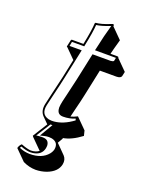

<svg xmlns="http://www.w3.org/2000/svg" viewBox="-157 -652 743 992"><g transform="rotate(20 214.5 -155.5)"><path d="M228.5 95.7 279.3 147Q295.9 165 290.5 192.4Q281.2 235.8 226.1 256.3Q198.2 266.1 168 266.6Q131.8 266.1 97.7 249.5L41 192.9Q45.4 176.3 56.6 167Q92.3 180.7 111.3 181.2Q138.2 180.7 154.8 167.5L99.1 111.8L94.7 106L145 25.4L112.3 -7.3Q90.8 -30.3 98.6 -68.8Q101.1 -81.5 111.3 -124.5Q128.4 -196.3 136.2 -231L157.7 -333L106 -384.8Q104 -385.3 103 -385.7Q102.5 -387.7 102.5 -389.2L110.4 -424.8Q112.3 -428.2 114.3 -429.2H178.2Q194.8 -509.3 196.8 -549.8L199.7 -553.2Q229.5 -555.2 275.9 -574.2Q281.7 -576.7 286.1 -578.1Q290.5 -577.6 292 -576.2Q293.5 -572.8 292.5 -567.9L349.1 -511.2Q333.5 -456.5 327.1 -429.2H365.2Q369.1 -428.7 371.1 -427.2Q372.1 -424.8 372.1 -422.9L428.7 -366.2L423.3 -341.3Q419.4 -329.1 396.5 -328.6H305.2L274.9 -185.5Q267.6 -150.4 254.4 -98.6Q246.6 -67.9 244.1 -55.7V-53.7Q260.7 -58.1 279.8 -67.9L336.4 -11.2L343.3 16.6Q290.5 56.6 243.2 64.5L245.6 66.4ZM159.7 0Q166.5 0 172.4 -0.5Q222.7 -4.9 275.4 -43.9L272.9 -53.2Q242.7 -40 207.5 -40Q174.8 -40 173.3 -74.2Q173.3 -76.2 172.9 -77.6Q173.3 -91.8 178.2 -114.3Q181.2 -127 188.5 -157.7Q201.2 -209.5 208.5 -244.1L240.7 -395H339.8Q351.6 -395.5 356.9 -400.4L360.8 -418.9H245.6L248.5 -431.2Q264.6 -507.3 281.7 -565.4Q232.9 -546.4 206.5 -543.5Q204.1 -503.4 188 -426.8L186.5 -418.9H119.1L114.3 -395H181.2L146 -229Q138.7 -193.8 121.1 -121.6Q110.8 -79.1 108.4 -66.9Q97.2 -14.2 141.1 -2.4Q143.6 -2 145 -1.5Q152.3 0 159.7 0ZM160.6 20 110.8 98.6Q125.5 96.2 145.5 96.2Q177.7 96.2 181.6 124Q182.1 127.4 182.1 130.4Q181.6 137.2 180.7 143.1Q172.4 183.1 125.5 189.9Q118.2 190.9 111.3 190.9Q88.4 190.4 58.6 178.7Q54.7 183.6 53.2 187.5Q81.1 199.7 111.3 200.2Q178.2 200.2 210.9 160.2Q221.2 147 224.1 133.8Q231 94.2 191.9 85.4Q184.1 84 176.3 84Q163.1 84 151.9 86.9L128.9 92.3L171.4 20Z"/></g></svg>

Font: Linux Biolinum Shadow O
Style: Italic
Weight: 400
Italic angle: -12°
Designer: Philipp H. Poll
Foundry: Philipp H. Poll
Version: Version 0.6.2